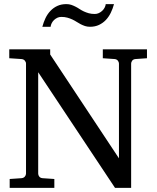

<svg xmlns="http://www.w3.org/2000/svg" viewBox="-20 -910 761 930"><path d="M636.2 -624Q625.5 -623 620.4 -616.2Q615.2 -609.4 615.2 -602.1V0H537.1L165 -560.1V-68.8Q165 -61.5 170.2 -54.7Q175.3 -47.9 186 -46.9L243.2 -43V0H26.9V-43L84 -46.9Q94.7 -47.9 100.3 -54.7Q106 -61.5 106 -68.8V-602.1Q106 -609.4 100.3 -616.2Q94.7 -623 84 -624L24.9 -627.9V-670.9H223.1V-646L556.2 -143.1V-602.1Q556.2 -609.4 550.8 -616.2Q545.4 -623 535.2 -624L478 -627.9V-670.9H691.9V-627.9ZM532.2 -890.1Q526.4 -868.2 516.6 -848.1Q506.8 -828.1 492.7 -813.2Q478.5 -798.3 459.5 -789.3Q440.4 -780.3 416 -780.3Q402.8 -780.3 391.8 -783.9Q380.9 -787.6 370.8 -792.7Q360.8 -797.9 351.1 -804.2Q341.3 -810.5 330.3 -815.7Q319.3 -820.8 306.2 -824.5Q293 -828.1 276.9 -828.1Q266.6 -828.1 257.8 -824Q249 -819.8 241.9 -813.2Q234.9 -806.6 230.5 -797.9Q226.1 -789.1 225.1 -780.3H185.1Q190.9 -802.2 200.4 -822.3Q210 -842.3 224.4 -857.4Q238.8 -872.6 257.8 -881.3Q276.9 -890.1 301.3 -890.1Q314.5 -890.1 325.2 -886.5Q335.9 -882.8 345.9 -877.7Q356 -872.6 365.5 -866.2Q375 -859.9 386 -854.7Q397 -849.6 409.9 -845.9Q422.9 -842.3 439 -842.3Q449.2 -842.3 458.3 -846.4Q467.3 -850.6 474.6 -857.2Q481.9 -863.8 486.6 -872.6Q491.2 -881.3 492.2 -890.1Z"/></svg>

Font: BabelStone Ogham Special
Style: Regular
Weight: 400
Designer: Andrew West
Foundry: BabelStone
Version: Version 1.02 March 14, 2022